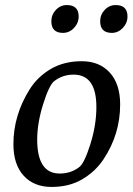

<svg xmlns="http://www.w3.org/2000/svg" viewBox="-20 -730 524 759"><path d="M422 -600Q376 -600 376 -646Q376 -672 394 -691Q412 -710 437 -710Q484 -710 484 -665Q484 -639 465.5 -619.5Q447 -600 422 -600ZM229 -600Q183 -600 183 -646Q183 -672 201 -691Q219 -710 244 -710Q291 -710 291 -665Q291 -639 272.5 -619.5Q254 -600 229 -600ZM33 -160Q33 -275 98 -378Q129 -427 181 -457.5Q233 -488 303 -488Q373 -488 414 -443Q455 -398 455 -317Q455 -199 389 -100Q357 -52 305.5 -21.5Q254 9 184 9Q114 9 73.5 -35.5Q33 -80 33 -160ZM127 -178Q127 -44 216 -44Q261 -44 294 -70Q314 -86 337.5 -161Q361 -236 361 -307Q361 -435 271 -435Q227 -435 194 -409Q174 -393 150.5 -318Q127 -243 127 -178Z"/></svg>

Font: Poly
Style: Italic
Weight: 400
Italic angle: -10°
Designer: Nicolas Silva
Foundry: Jose Nicolas Silva Schwarzenberg
Version: Version 1.003